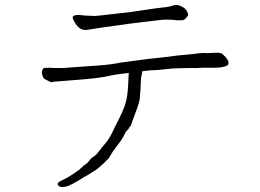

<svg xmlns="http://www.w3.org/2000/svg" viewBox="-20 -716 1040 768"><path d="M540 -335Q541 -313 523 -268Q506 -223 505 -218Q503 -211 500 -210Q499 -209 498 -208Q497 -206 495 -202Q493 -198 490 -196Q487 -194 483 -188Q480 -181 472 -167Q464 -152 447 -131Q431 -111 424 -98Q417 -84 409 -77Q402 -70 392 -60Q368 -38 357 -32Q346 -26 341 -22Q335 -18 326 -13Q317 -9 304 0Q262 26 245 30Q224 35 215 28Q210 24 211 18Q213 12 225 7Q253 -7 262.5 -13.5Q272 -20 277.5 -23.5Q283 -27 288 -31Q293 -35 296 -36Q299 -38 301 -41Q304 -44 307 -46Q310 -48 312 -51Q314 -55 322 -58Q328 -62 336 -72Q344 -84 355 -90Q365 -96 376 -111Q388 -127 401 -142Q416 -160 426 -180Q436 -201 440 -209Q474 -274 482 -302.5Q490 -331 492 -366Q494 -401 495 -422Q495 -423 495 -424Q486 -423 476 -422Q435 -417 429 -415Q387 -406 380 -406Q350 -401 257 -394Q184 -389 185 -387Q185 -387 184 -387Q159 -399 158 -400Q152 -405 149 -417Q146 -426 149 -434Q151 -442 157 -444Q160 -445 175 -445Q188 -445 201 -444Q222 -444 232 -444Q239 -444 274 -447L373 -454Q420 -457 465 -466Q469 -466 502 -471Q556 -478 571 -480Q675 -491 690 -494Q704 -495 752 -500Q780 -504 794 -504Q808 -503 823 -504Q838 -505 846 -505Q858 -505 861 -504Q867 -503 875 -495Q885 -486 889 -479Q894 -472 894 -465Q894 -457 889 -454Q882 -450 866 -447Q860 -446 835 -445Q823 -445 814 -445Q791 -445 790 -445Q766 -443 742 -444Q684 -443 671 -442Q599 -434 583 -435Q567 -433 549 -431Q548 -418 544 -405Q543 -372 542 -358Q541 -344 540 -335ZM631 -637Q596 -633 552 -628Q509 -623 431.5 -612Q354 -601 335 -597.5Q316 -594 305.5 -599.5Q295 -605 289 -612Q283 -619 275.5 -633Q268 -647 272.5 -651Q277 -655 285.5 -656Q294 -657 318 -654Q352 -652 359 -652Q374 -653 442 -661Q496 -667 503 -668Q534 -673 571 -678Q603 -683 630 -686Q656 -688 672 -694Q688 -700 706 -690.5Q724 -681 729 -669Q734 -657 732 -654Q730 -651 723.5 -643Q717 -635 707 -635Q697 -635 687 -635Q669 -637 668 -637Q640 -638 631 -637Z"/></svg>

Font: ToneOZ-Tsuipita-TC
Style: Tsuipita-TC
Weight: 400
Designer: :Jeffrey Xuan (Chih-Lin Hsuan)  :
Foundry: jeffreyx@gmail.com, cjkFonts.io
Version: Version 0.24071